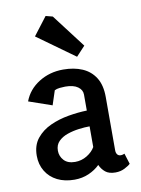

<svg xmlns="http://www.w3.org/2000/svg" viewBox="-84 -789 623 850"><g transform="rotate(-10 228.0 -364.0)"><path d="M182 4Q138 4 105 -12.5Q72 -29 53.5 -59.5Q35 -90 35 -129Q35 -176 59.5 -206.5Q84 -237 122.5 -254.5Q161 -272 205 -279.5Q249 -287 288 -288V-360Q288 -381 268.5 -395Q249 -409 212 -409Q201 -409 187 -407.5Q173 -406 164 -401L143 -337L39 -373Q58 -424 106.5 -454.5Q155 -485 216 -485Q265 -485 302 -469Q339 -453 360 -419.5Q381 -386 381 -333V-93Q381 -81 386.5 -74Q392 -67 402 -67Q407 -67 412 -68.5Q417 -70 419 -71L434 -23Q426 -15 407.5 -5.5Q389 4 366 4Q337 4 321 -9Q305 -22 296 -42Q276 -22 246.5 -9Q217 4 182 4ZM198 -73Q227 -73 251.5 -88Q276 -103 288 -124V-217Q266 -217 239 -213.5Q212 -210 187.5 -201.5Q163 -193 147 -177Q131 -161 131 -135Q131 -110 148 -91.5Q165 -73 198 -73ZM287 -530 119 -651 181 -732 212 -724 327 -573Z"/></g></svg>

Font: Kreon Light
Style: Regular
Weight: 400
Version: Version 2.002